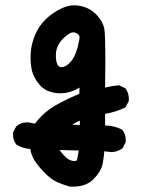

<svg xmlns="http://www.w3.org/2000/svg" viewBox="-20 -566 540 727"><path d="M281.2 -234.4Q245.1 -212.9 210 -212.9Q206.1 -212.9 202.1 -212.9Q155.3 -215.8 130.9 -243.7Q106.4 -271.5 99.6 -304.7Q95.7 -326.2 95.7 -342.3Q95.7 -358.4 96.7 -370.1Q99.6 -403.3 113.3 -434.6Q127 -467.8 153.3 -493.2Q179.7 -518.6 212.9 -534.2Q237.3 -545.9 261.7 -545.9Q272.5 -545.9 282.2 -543.9Q330.1 -535.2 358.4 -494.1Q371.1 -476.6 375 -457Q378.9 -437.5 378.9 -324.2Q378.9 -285.2 377.9 -234.4Q405.3 -241.2 430.7 -243.2L455.1 -231.4Q467.8 -213.9 467.8 -192.4Q467.8 -189.5 467.8 -183.6L455.1 -159.2Q418 -141.6 377.9 -134.8V-90.8Q412.1 -90.8 442.4 -75.2Q456.1 -58.6 456.1 -37.1Q456.1 -34.2 456.1 -28.3L444.3 -4.9Q423.8 9.8 401.4 9.8H400.4L375 6.8Q373 29.3 369.1 52.7Q363.3 83 333 113.3Q305.7 140.6 257.8 140.6Q248 140.6 244.1 140.6Q219.7 133.8 195.3 123Q154.3 102.5 114.3 46.9Q98.6 24.4 94.7 -2Q66.4 -3.9 43 -17.6Q29.3 -33.2 29.3 -55.7Q29.3 -58.6 29.3 -64.5L41 -86.9Q58.6 -102.5 80.1 -102.5Q85 -102.5 87.9 -102.5L112.3 -97.7Q136.7 -130.9 170.9 -154.8Q205.1 -178.7 280.3 -210.9ZM262.7 43.9Q265.6 43.9 271.5 41Q275.4 22.5 278.3 3.9L205.1 2Q225.6 28.3 237.3 36.1Q251 43.9 262.7 43.9ZM253.9 -93.8 282.2 -92.8V-109.4Q267.6 -103.5 253.9 -93.8ZM277.3 -434.6Q268.6 -443.4 258.8 -443.4Q249 -443.4 242.2 -438.5Q222.7 -426.8 207 -405.8Q191.4 -384.8 191.4 -355.5Q191.4 -326.2 202.1 -315.4Q207 -311.5 213.4 -311.5Q219.7 -311.5 229.5 -316.4Q241.2 -323.2 253.9 -339.8Q270.5 -364.3 278.3 -406.2Q281.2 -418 281.2 -424.8Q281.2 -431.6 277.3 -434.6Z"/></svg>

Font: JasonHandwriting2
Style: SemiBold
Weight: 600
Version: Version 1.04.7